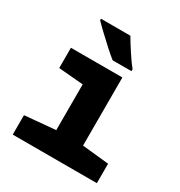

<svg xmlns="http://www.w3.org/2000/svg" viewBox="-179 -892 957 1018"><g transform="rotate(30 300.0 -383.0)"><path d="M46 0V-119L234 -136V-416L83 -429V-553H398V-136L561 -119V0ZM308 -606H423V-618Q404 -640 372 -689Q340 -738 324 -766H144V-757Q160 -740 191 -710.5Q222 -681 254.5 -651.5Q287 -622 308 -606Z"/></g></svg>

Font: Noto Sans Mono Extra
Style: Regular
Weight: 800
Designer: Monotype Design Team
Foundry: Monotype Imaging Inc.
Version: Version 1.900